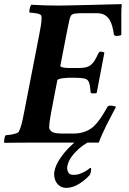

<svg xmlns="http://www.w3.org/2000/svg" viewBox="-29 -690 624 929"><path d="M255 -663Q226 -663 189.5 -664Q153 -665 122 -667Q119 -663 116 -653Q113 -643 113 -635Q113 -630 114 -629Q119 -629 128 -628Q137 -627 146.5 -625.5Q156 -624 163 -621Q170 -618 171 -613Q172 -610 172 -607Q172 -604 172 -600Q172 -585 168.5 -564.5Q165 -544 160 -518L88 -148Q82 -116 76 -92Q70 -68 62 -53Q59 -48 50.5 -45Q42 -42 32 -40Q22 -38 13 -37Q4 -36 -1 -36Q-5 -32 -7 -22.5Q-9 -13 -9 -6Q-9 -4 -9 -2Q-9 0 -8 1Q1 1 37.5 0.5Q74 0 121 0Q145 0 192 0Q239 0 289.5 0Q340 0 384.5 0Q429 0 449 0Q455 -17 464.5 -38.5Q474 -60 485.5 -83Q497 -106 509.5 -129.5Q522 -153 532 -173Q530 -175 521.5 -177Q513 -179 506 -179Q501 -179 497 -177.5Q493 -176 491 -173Q472 -139 456.5 -116.5Q441 -94 423 -77Q403 -60 379 -52Q355 -44 329 -44H267Q258 -44 248 -45Q238 -46 229.5 -49Q221 -52 215 -58.5Q209 -65 209 -76Q209 -85 210.5 -96Q212 -107 213.5 -117Q215 -127 216.5 -134.5Q218 -142 218 -144L248 -300Q249 -305 256.5 -307.5Q264 -310 274.5 -311.5Q285 -313 297 -313.5Q309 -314 319 -314Q332 -314 343 -313.5Q354 -313 363 -312.5Q372 -312 378 -310.5Q384 -309 388 -307Q391 -306 394.5 -302.5Q398 -299 401 -292.5Q404 -286 406 -274.5Q408 -263 409 -245Q409 -241 412.5 -239.5Q416 -238 421 -238Q426 -238 431.5 -238.5Q437 -239 439 -241L476 -435Q474 -437 469 -438.5Q464 -440 459 -440Q454 -440 451.5 -438Q449 -436 447 -432Q437 -410 428.5 -396.5Q420 -383 409.5 -375Q399 -367 385 -364Q371 -361 350 -361H301Q286 -361 274 -364Q262 -367 263 -372L298 -552Q303 -574 306 -589.5Q309 -605 314 -614Q317 -618 321.5 -620.5Q326 -623 332.5 -624Q339 -625 347 -625.5Q355 -626 363 -626H441Q462 -626 476.5 -618Q491 -610 500 -596Q509 -582 514 -563.5Q519 -545 522 -524Q523 -520 526.5 -518Q530 -516 535 -516Q540 -516 548 -517.5Q556 -519 558 -521Q558 -525 558 -533Q558 -541 558 -549.5Q558 -558 558 -566Q558 -574 558 -578Q558 -601 558 -624Q558 -647 560 -670Q539 -670 494.5 -668.5Q450 -667 401.5 -666Q353 -665 311.5 -664Q270 -663 255 -663ZM389 -36Q379 -36 355.5 -19.5Q332 -3 306.5 22.5Q281 48 260 79.5Q239 111 234 141Q234 143 233.5 145.9Q233 148.8 233 152Q233 163 235.9 174.6Q238.9 186.2 245.9 196.1Q253 206 264.4 212.5Q275.7 219 293 219Q308.7 219 324.3 213.5Q340 208 354.8 198.9Q369.5 189.8 382.3 178.9Q395 168 405 157Q407 155 409.5 145.5Q412 136 412 129Q412 126 411.5 124Q411 122 409 122Q407.1 122 400.6 127.5Q394 133 383.5 139Q373 145 358.8 150.5Q344.6 156 327 156Q308 156 302 145.2Q296 134.5 296 123.8Q296 115.9 297 113Q302 89 317.5 68Q333 47 353.5 29Q374 11 397 -2Q420 -15 439 -22Q440.5 -23 441.2 -23.8Q442 -24.5 442 -25.5Q442 -27 435.5 -29Q429 -31 420.5 -32.5Q412 -34 403 -35Q394 -36 389 -36Z"/></svg>

Font: Vermiglione
Style: Italic
Weight: 400
Italic angle: -11°
Version: Version 1.105